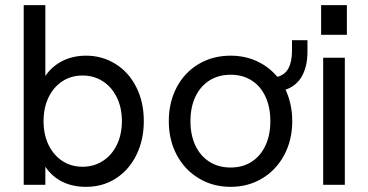

<svg xmlns="http://www.w3.org/2000/svg" viewBox="-20 -717 1429 745"><path d="M156 -70V0H72V-697H156V-422Q180.5 -459 221.5 -480Q262.5 -501 314 -501Q376 -501 427.2 -469.5Q478.5 -438 508.2 -380.2Q538 -322.5 538 -247Q538 -175 509.8 -116.8Q481.5 -58.5 430.5 -25.2Q379.5 8 314 8Q261.5 8 221.5 -12Q181.5 -32 156 -70ZM300 -70Q344.5 -70 379.2 -92.5Q414 -115 433.5 -155.2Q453 -195.5 453 -247Q453 -298.5 433.5 -338.8Q414 -379 379.2 -401.5Q344.5 -424 300 -424Q256 -424 221.8 -401.5Q187.5 -379 168.2 -338.8Q149 -298.5 149 -247Q149 -195.5 168.2 -155.2Q187.5 -115 221.8 -92.5Q256 -70 300 -70Z M635 -247Q635 -320 665.5 -378Q696 -436 750.8 -468.5Q805.5 -501 875 -501Q930 -501 976.8 -479.5Q1023.5 -458 1056 -419Q1085.5 -426.5 1099.2 -452Q1113 -477.5 1113 -521V-561H1173V-516Q1173 -460.5 1152 -422.2Q1131 -384 1088 -369Q1114 -313 1114 -247Q1114 -174 1083 -115.8Q1052 -57.5 997.5 -24.8Q943 8 875 8Q806.5 8 751.8 -24.8Q697 -57.5 666 -115.5Q635 -173.5 635 -247ZM875 -67Q921.5 -67 956.2 -89.2Q991 -111.5 1010 -152.2Q1029 -193 1029 -247Q1029 -301.5 1010 -342.2Q991 -383 956.2 -405Q921.5 -427 875 -427Q828 -427 792.8 -404.8Q757.5 -382.5 738.2 -341.8Q719 -301 719 -247Q719 -193 738.2 -152.2Q757.5 -111.5 792.8 -89.2Q828 -67 875 -67Z M1234 -493H1318V0H1234ZM1226 -697H1326V-582H1226Z"/></svg>

Font: HK Grotesk
Style: Regular
Weight: 400
Designer: Alfredo Marco Pradil
Foundry: Hanken Design Co.
Version: Version 3.001